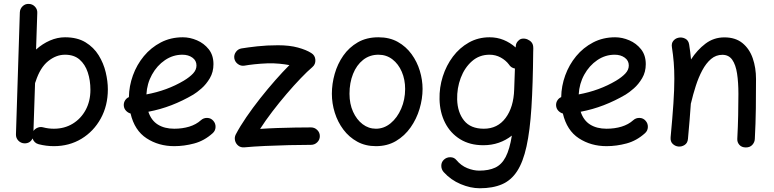

<svg xmlns="http://www.w3.org/2000/svg" viewBox="-20 -731 4074 1011"><path d="M131.8 -710.4Q150.9 -710 164.1 -696Q177.2 -682.1 176.3 -663.1L169.9 -470.2Q203.6 -500.5 242.9 -517.6Q282.2 -534.7 322.3 -534.7Q386.7 -534.7 430.2 -508.3Q473.6 -481.9 499.5 -439.9Q525.4 -397.9 536.6 -350.6Q547.9 -303.2 547.9 -260.7Q547.9 -174.8 510.5 -106.9Q473.1 -39.1 408.9 -0.2Q344.7 38.6 263.7 38.6Q222.7 38.6 183.1 28.3Q159.7 22 151.4 -2Q138.7 24.4 108.4 23.9Q89.4 22.9 76.4 9.3Q63.5 -4.4 64 -23.4L84.5 -666Q85.4 -685.1 99.1 -698.2Q112.8 -711.4 131.8 -710.4ZM168 -302.7Q166.5 -297.9 164.6 -293.5L156.2 -41.5Q164.6 -53.2 178.5 -58.8Q192.4 -64.5 207 -60.5Q234.4 -53.2 263.7 -53.2Q319.3 -53.2 362.8 -79.6Q406.2 -106 431.2 -152.3Q456.1 -198.7 456.1 -257.8Q456.1 -308.1 442.1 -350.1Q428.2 -392.1 398.9 -417.5Q369.6 -442.9 322.3 -442.9Q275.4 -442.9 233.4 -408.9Q191.4 -375 168 -302.7Z M1100.1 -29.8Q1055.7 10.3 1002.7 24.4Q949.7 38.6 897.5 38.6Q815.4 38.6 752 -2.7Q688.5 -43.9 667.5 -133.3Q653.3 -137.2 643.1 -148.4Q632.8 -159.7 631.8 -175.3Q630.9 -189.9 638.4 -202.1Q646 -214.4 658.7 -219.7Q659.7 -277.8 679.9 -334Q700.2 -390.1 737.5 -435.3Q774.9 -480.5 826.9 -507.6Q878.9 -534.7 942.9 -534.7Q980 -534.7 1017.1 -518.8Q1054.2 -502.9 1079.1 -471.7Q1104 -440.4 1104 -393.1Q1104 -351.6 1085 -319.3Q1065.9 -287.1 1041 -265.4Q1016.1 -243.7 998 -232.9Q942.4 -200.2 883.1 -177.2Q823.7 -154.3 761.2 -142.6Q776.4 -96.7 811.3 -75Q846.2 -53.2 897.5 -53.2Q940.4 -53.2 976.6 -64.2Q1012.7 -75.2 1038.1 -98.1Q1052.2 -110.8 1071.5 -110.1Q1090.8 -109.4 1103 -95.2Q1115.7 -81.1 1115 -61.8Q1114.3 -42.5 1100.1 -29.8ZM940.4 -442.9Q890.6 -442.9 848.6 -414.3Q806.6 -385.7 780.3 -338.1Q753.9 -290.5 751 -233.9Q859.9 -253.9 947.8 -306.2Q978.5 -324.7 996.6 -344Q1014.6 -363.3 1014.6 -386.2Q1014.6 -412.1 993.2 -427.5Q971.7 -442.9 940.4 -442.9Z M1213.9 -423.3Q1210.9 -441.9 1222.2 -457.5Q1233.4 -473.1 1252 -476.1Q1284.2 -481.4 1334.7 -487.1Q1385.3 -492.7 1443.8 -492.7Q1504.9 -492.7 1549.1 -480.5Q1593.3 -468.3 1619.1 -451.7Q1639.2 -439.5 1640.6 -415.8Q1642.1 -392.1 1624.5 -377.4Q1599.1 -356 1563.5 -318.8Q1527.8 -281.7 1489 -236.3Q1450.2 -190.9 1413.8 -143.3Q1377.4 -95.7 1349.6 -52.2Q1391.6 -55.2 1439.2 -56.9Q1486.8 -58.6 1533.2 -59.3Q1579.6 -60.1 1617.7 -60.1Q1636.7 -60.1 1650.4 -46.6Q1664.1 -33.2 1664.1 -14.2Q1664.1 4.9 1650.4 18.3Q1636.7 31.7 1617.7 31.7Q1567.4 31.7 1502.9 33.2Q1438.5 34.7 1375.5 37.6Q1312.5 40.5 1266.6 44.9Q1247.1 46.4 1234.1 35.6Q1221.2 24.9 1217.5 8.5Q1213.9 -7.8 1221.2 -22.5Q1243.7 -65.4 1277.3 -114.5Q1311 -163.6 1350.3 -213.4Q1389.6 -263.2 1429.4 -308.3Q1469.2 -353.5 1503.9 -388.2Q1481 -392.6 1451.4 -395.5Q1421.9 -398.4 1388.7 -397.5Q1351.6 -396 1320.1 -392.6Q1288.6 -389.2 1267.1 -385.3Q1248.5 -382.3 1232.9 -393.6Q1217.3 -404.8 1213.9 -423.3Z M1972.7 -534.7Q2031.2 -534.7 2074.7 -510.3Q2118.2 -485.8 2147.2 -445.8Q2176.3 -405.8 2190.7 -357.9Q2205.1 -310.1 2205.1 -262.7Q2205.1 -210.9 2189.2 -157.7Q2173.3 -104.5 2142.1 -60.1Q2110.8 -15.6 2065.2 11.5Q2019.5 38.6 1959.5 38.6Q1904.3 38.6 1861.1 14.9Q1817.9 -8.8 1788.1 -48.6Q1758.3 -88.4 1742.9 -137.5Q1727.5 -186.5 1727.5 -237.3Q1727.5 -289.6 1742.4 -342Q1757.3 -394.5 1787.6 -438Q1817.9 -481.4 1864 -508.1Q1910.2 -534.7 1972.7 -534.7ZM1972.7 -442.9Q1926.3 -442.9 1891.8 -415.5Q1857.4 -388.2 1838.9 -341.6Q1820.3 -294.9 1820.3 -237.3Q1820.3 -184.1 1839.1 -142.6Q1857.9 -101.1 1889.4 -77.1Q1920.9 -53.2 1959.5 -53.2Q2002 -53.2 2036.9 -82Q2071.8 -110.8 2092.5 -158.7Q2113.3 -206.5 2113.3 -262.7Q2113.3 -312 2095.7 -353Q2078.1 -394 2046.4 -418.5Q2014.6 -442.9 1972.7 -442.9Z M2736.3 -527.8H2738.3Q2741.2 -527.8 2744.1 -527.3Q2751 -526.4 2757.8 -523.4Q2785.6 -511.2 2787.6 -485.4Q2788.6 -480.5 2788.1 -475.6L2787.6 -456.5Q2786.1 -287.1 2778.3 -164.6Q2770.5 -42 2752.4 40Q2734.4 122.1 2702.9 170.4Q2671.4 218.8 2623 239.5Q2574.7 260.3 2506.3 260.3Q2457.5 260.3 2405.8 238.5Q2354 216.8 2316.4 175.3Q2303.7 161.1 2303.7 141.8Q2303.7 122.6 2317.4 109.9Q2331.5 96.7 2351.3 96.9Q2371.1 97.2 2382.8 111.3Q2407.7 141.1 2440.4 154.3Q2473.1 167.5 2503.4 167.5Q2553.7 167.5 2587.6 151.6Q2621.6 135.7 2642.6 95.7Q2663.6 55.7 2675.3 -17.1Q2644.5 7.3 2606.7 20.5Q2568.8 33.7 2524.9 33.7Q2454.1 33.7 2402.8 2Q2351.6 -29.8 2323.7 -84.5Q2295.9 -139.2 2294.4 -208.5Q2293 -270 2311.5 -328.4Q2330.1 -386.7 2365 -433.1Q2399.9 -479.5 2449 -507.1Q2498 -534.7 2558.1 -534.7Q2597.2 -534.7 2631.6 -520.8Q2666 -506.8 2695.3 -481L2695.8 -487.8Q2696.8 -504.9 2709 -516.1Q2720.2 -528.3 2736.3 -527.8ZM2527.8 -53.2Q2600.1 -53.2 2642.3 -109.9Q2684.6 -166.5 2687.5 -259.8L2691.4 -370.1Q2670.4 -374 2659.7 -391.6Q2643.1 -413.6 2616.5 -428.2Q2589.8 -442.9 2557.6 -442.9Q2503.9 -442.9 2465.1 -408.7Q2426.3 -374.5 2406 -320.6Q2385.7 -266.6 2387.2 -207Q2389.2 -139.2 2423.6 -96.2Q2458 -53.2 2527.8 -53.2Z M3376.5 -29.8Q3332 10.3 3279.1 24.4Q3226.1 38.6 3173.8 38.6Q3091.8 38.6 3028.3 -2.7Q2964.8 -43.9 2943.8 -133.3Q2929.7 -137.2 2919.4 -148.4Q2909.2 -159.7 2908.2 -175.3Q2907.2 -189.9 2914.8 -202.1Q2922.4 -214.4 2935.1 -219.7Q2936 -277.8 2956.3 -334Q2976.6 -390.1 3013.9 -435.3Q3051.3 -480.5 3103.3 -507.6Q3155.3 -534.7 3219.2 -534.7Q3256.3 -534.7 3293.5 -518.8Q3330.6 -502.9 3355.5 -471.7Q3380.4 -440.4 3380.4 -393.1Q3380.4 -351.6 3361.3 -319.3Q3342.3 -287.1 3317.4 -265.4Q3292.5 -243.7 3274.4 -232.9Q3218.8 -200.2 3159.4 -177.2Q3100.1 -154.3 3037.6 -142.6Q3052.7 -96.7 3087.6 -75Q3122.6 -53.2 3173.8 -53.2Q3216.8 -53.2 3252.9 -64.2Q3289.1 -75.2 3314.5 -98.1Q3328.6 -110.8 3347.9 -110.1Q3367.2 -109.4 3379.4 -95.2Q3392.1 -81.1 3391.4 -61.8Q3390.6 -42.5 3376.5 -29.8ZM3216.8 -442.9Q3167 -442.9 3125 -414.3Q3083 -385.7 3056.6 -338.1Q3030.3 -290.5 3027.3 -233.9Q3136.2 -253.9 3224.1 -306.2Q3254.9 -324.7 3272.9 -344Q3291 -363.3 3291 -386.2Q3291 -412.1 3269.5 -427.5Q3248 -442.9 3216.8 -442.9Z M3511.2 -8.3Q3521 -112.8 3525.9 -186.3Q3530.8 -259.8 3530.8 -315.9Q3530.8 -363.3 3527.6 -402.6Q3524.4 -441.9 3518.1 -481.9Q3514.6 -502.9 3525.4 -515.9Q3536.1 -528.8 3551.8 -532.2Q3569.8 -536.6 3587.6 -527.8Q3605.5 -519 3608.9 -496.1Q3615.2 -456.5 3618.7 -418Q3650.9 -467.8 3694.6 -501Q3738.3 -534.2 3794.4 -534.2Q3852.5 -534.2 3889.4 -504.2Q3926.3 -474.1 3943.6 -424.3Q3960.9 -374.5 3960.9 -314.9Q3960.9 -238.3 3960 -159.9Q3959 -81.5 3954.6 0.5Q3954.1 17.6 3941.7 31.5Q3929.2 45.4 3907.7 45.4Q3885.3 45.4 3873.3 31.7Q3861.3 18.1 3862.3 0Q3865.7 -65.4 3866.9 -122.8Q3868.2 -180.2 3868.2 -236.3Q3868.2 -297.4 3861.1 -343.8Q3854 -390.1 3835.7 -416.3Q3817.4 -442.4 3783.7 -442.4Q3750 -442.4 3723.9 -420.2Q3697.8 -397.9 3678 -360.8Q3658.2 -323.7 3643.8 -278.8Q3629.4 -233.9 3618.7 -188.5Q3618.2 -187 3617.7 -185.5Q3615.2 -146 3611.3 -99.9Q3607.4 -53.7 3602.5 0.5Q3600.6 22.5 3584.7 32.5Q3568.8 42.5 3551.3 40.5Q3534.7 38.6 3522 26.4Q3509.3 14.2 3511.2 -8.3Z"/></svg>

Font: Mikhak Medium
Style: Regular
Weight: 500
Designer: Amin Abedi
Version: Version 3.3